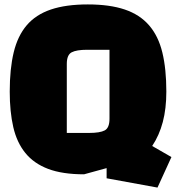

<svg xmlns="http://www.w3.org/2000/svg" viewBox="-20 -788 796 868"><path d="M462 18V-28L360 0Q262 0 197.5 -24.5Q133 -49 94.5 -96.5Q56 -144 40 -213.5Q24 -283 24 -374Q24 -477 42 -551.5Q60 -626 101 -674Q142 -722 210 -745Q278 -768 377 -768Q476 -768 544 -745Q612 -722 654 -673.5Q696 -625 714 -550.5Q732 -476 732 -374Q732 -297 716 -236.5Q700 -176 668 -128L755 -78L692 60ZM282 -499V-187H382Q432 -187 453.5 -198.5Q475 -210 475 -251V-563H374Q326 -563 304 -551.5Q282 -540 282 -499Z"/></svg>

Font: Black Han Sans
Style: Regular
Weight: 400
Width: 7
Designer: ZESSTYPE
Foundry: ZESSTYPE
Version: Version 1.00